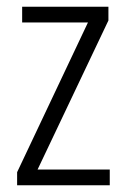

<svg xmlns="http://www.w3.org/2000/svg" viewBox="-20 -645 375 572"><path d="M307 -93V-140H92L303 -584V-625H46V-578H242L31 -132V-93Z"/></svg>

Font: Noto Sans Telugu UI Condensed Light
Style: Regular
Weight: 300
Width: 3
Designer: Jelle Bosma - Monotype Design Team
Foundry: Monotype Imaging Inc.
Version: Version 2.005